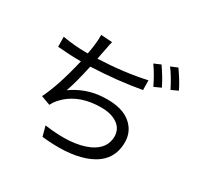

<svg xmlns="http://www.w3.org/2000/svg" viewBox="-183 -1064 1366 1326"><g transform="rotate(30 500.0 -400.5)"><path d="M742.2 -666 743.2 -588.9Q560.5 -555.7 346.7 -546.9Q314.5 -398.4 287.1 -324.2Q397.5 -402.3 529.3 -409.2Q546.9 -410.2 565.4 -410.2Q716.8 -410.2 781.2 -322.3Q815.4 -275.4 815.4 -212.9Q815.4 -43.9 635.7 16.6Q504.9 60.5 303.7 38.1L282.2 -41Q502 -9.8 628.9 -66.4Q732.4 -114.3 733.4 -210.9Q733.4 -287.1 658.2 -321.3Q615.2 -340.8 556.6 -340.8Q389.6 -340.8 290 -250Q275.4 -236.3 263.7 -222.7Q246.1 -202.1 233.4 -176.8L160.2 -204.1Q221.7 -327.1 272.5 -545.9Q185.5 -545.9 85.9 -554.7L85 -633.8Q180.7 -617.2 272.5 -617.2H286.1Q294.9 -662.1 297.9 -692.4Q303.7 -734.4 302.7 -774.4L392.6 -768.6Q386.7 -747.1 375 -685.5Q373 -675.8 368.2 -651.4Q364.3 -629.9 362.3 -619.1Q572.3 -627.9 742.2 -666ZM712.9 -783.2 765.6 -805.7Q816.4 -733.4 847.7 -668L793.9 -643.6Q755.9 -722.7 712.9 -783.2ZM823.2 -823.2 877 -845.7Q931.6 -768.6 960 -709L907.2 -684.6Q860.4 -776.4 823.2 -823.2Z"/></g></svg>

Font: Taipei Sans TC Beta
Style: Regular
Weight: 400
Designer: JT Foundry
Foundry: JT Foundry
Version: Version 1.000